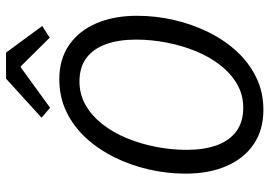

<svg xmlns="http://www.w3.org/2000/svg" viewBox="-149 -737 898 640"><g transform="rotate(-90 300.0 -417.0)"><path d="M253.8 12Q187.1 12 139.4 -20.3Q91.7 -52.6 66.5 -111.1Q41.2 -169.5 41.2 -247.2Q41.2 -309.8 55.3 -370.7Q69.4 -431.6 96 -485.2Q122.7 -538.9 160.8 -580.1Q199 -621.4 247.9 -644.8Q296.8 -668.3 355.5 -668.3Q422.2 -668.3 469.5 -636Q516.8 -603.7 542.1 -545.3Q567.4 -486.8 567.4 -409.2Q567.4 -346.5 553.3 -285.6Q539.2 -224.8 512.7 -171.1Q486.2 -117.4 448.1 -76.2Q409.9 -35 361.2 -11.5Q312.4 12 253.8 12ZM260.9 -55.2Q304 -55.2 339.5 -75.7Q374.9 -96.1 402.8 -131.7Q430.6 -167.3 449.3 -213.1Q468 -258.8 478 -310.2Q488 -361.6 488 -412.5Q488 -470.2 472.8 -512.6Q457.5 -555 426.7 -578Q395.8 -601.1 348.3 -601.1Q305.3 -601.1 269.6 -580.7Q234 -560.2 206.1 -524.6Q178.3 -489 159.4 -443.2Q140.5 -397.5 130.5 -346.1Q120.5 -294.7 120.5 -243.8Q120.5 -186.1 135.7 -143.7Q151 -101.3 182.2 -78.3Q213.5 -55.2 260.9 -55.2ZM260.8 -699 227.7 -727.5 357.8 -845.9H444.7L533.3 -725.3L494.5 -700.2L399.1 -796.5H395.1Z"/></g></svg>

Font: SourceCodeVF
Style: Italic
Weight: 200
Italic angle: -11°
Monospace: yes
Designer: Paul D. Hunt, Teo Tuominen
Foundry: Adobe
Version: Version 1.026;hotconv 1.1.0;makeotfexe 2.6.0